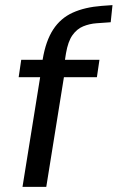

<svg xmlns="http://www.w3.org/2000/svg" viewBox="-20 -731 460 751"><path d="M68 0 137 -429H53L63 -497H181L141 -463L147 -499Q159 -571 188 -615.5Q217 -660 264.5 -681.5Q312 -703 378 -708L420 -711L413 -644L357 -640Q330 -638 305.5 -628Q281 -618 263.5 -593.5Q246 -569 238 -522L231 -477L212 -497H369L359 -429H230L161 0Z"/></svg>

Font: Nunito Sans 7pt Condensed Medium
Style: Italic
Weight: 500
Width: 3
Italic angle: -9°
Designer: Vernon Adams
Foundry: Vernon Adams
Version: Version 3.101;gftools[0.9.27]